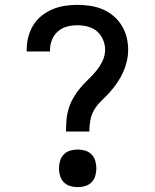

<svg xmlns="http://www.w3.org/2000/svg" viewBox="-20 -763 640 791"><path d="M252 -221Q252 -245 254 -269Q256 -293 263 -316Q270 -339 282.5 -360.5Q295 -382 310.5 -400.5Q326 -419 343.5 -435.5Q361 -452 376.5 -471Q392 -490 402.5 -512Q413 -534 413 -559Q413 -580 404 -600.5Q395 -621 379 -634.5Q363 -648 341.5 -653.5Q320 -659 299 -659Q277 -659 256 -653.5Q235 -648 218.5 -633.5Q202 -619 194 -598.5Q186 -578 186 -557V-551H90V-560Q90 -587 97 -612.5Q104 -638 117.5 -660Q131 -682 152 -698.5Q173 -715 197 -725Q221 -735 247 -739Q273 -743 299 -743Q325 -743 351.5 -739Q378 -735 402 -725Q426 -715 446.5 -698Q467 -681 481 -658.5Q495 -636 501.5 -610.5Q508 -585 508 -558Q508 -534 502.5 -510.5Q497 -487 487 -465Q477 -443 463.5 -423Q450 -403 434 -385Q418 -367 400 -350Q382 -333 369.5 -313Q357 -293 352.5 -269Q348 -245 348 -221ZM300 8Q284 8 269 3.5Q254 -1 243 -12Q232 -23 227.5 -38.5Q223 -54 223 -69Q223 -85 227.5 -100.5Q232 -116 243 -127Q254 -138 269 -142.5Q284 -147 300 -147Q316 -147 331 -142.5Q346 -138 357 -127Q368 -116 372.5 -100.5Q377 -85 377 -69Q377 -54 372.5 -38.5Q368 -23 357 -12Q346 -1 331 3.5Q316 8 300 8Z"/></svg>

Font: Iosevka HT Medium Extended
Style: Regular
Weight: 500
Width: 7
Monospace: yes
Designer: Belleve Invis
Foundry: Belleve Invis
Version: Version 32.3.0; ttfautohint (v1.8.4)